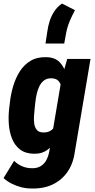

<svg xmlns="http://www.w3.org/2000/svg" viewBox="-29 -863 539 1091"><path d="M353 -528.3H485.4L396.5 -2.4Q387.7 65.4 354.7 113.3Q321.8 161.1 269 185.8Q216.3 210.4 147 208Q119.6 208 91.8 200.9Q64 193.8 38.1 180.9Q12.2 168 -8.8 148.9L51.3 50.8Q70.3 70.3 95.7 81.3Q121.1 92.3 148.4 92.8Q179.7 94.2 200.7 82Q221.7 69.8 233.6 48.1Q245.6 26.4 251 -2.4L320.3 -412.6ZM22.5 -240.7 27.3 -281.7Q32.2 -326.7 45.7 -372.6Q59.1 -418.5 83.3 -456.8Q107.4 -495.1 145 -517.6Q182.6 -540 236.3 -538.1Q283.7 -536.6 309.6 -510Q335.4 -483.4 346.2 -443.8Q356.9 -404.3 358.4 -360.8Q359.9 -317.4 357.9 -282.2L352.1 -239.7Q346.2 -204.6 332.8 -160.9Q319.3 -117.2 297.4 -77.9Q275.4 -38.6 242.7 -13.4Q210 11.7 164.6 10.7Q114.3 9.8 84 -14.2Q53.7 -38.1 39.1 -75.9Q24.4 -113.8 21.2 -157Q18.1 -200.2 22.5 -240.7ZM171.9 -283.2 167.5 -241.7Q166 -225.1 164.3 -203.1Q162.6 -181.2 165.5 -160.4Q168.5 -139.6 179.7 -125.5Q190.9 -111.3 214.8 -110.4Q247.1 -108.9 266.4 -126Q285.6 -143.1 294.9 -169.4Q304.2 -195.8 307.1 -222.2L317.4 -299.3Q318.8 -316.4 320.1 -336.4Q321.3 -356.4 317.4 -374.8Q313.5 -393.1 301.5 -404.8Q289.6 -416.5 266.6 -418Q239.3 -419.4 221.9 -406.5Q204.6 -393.6 194.6 -372.8Q184.6 -352.1 179.4 -328.1Q174.3 -304.2 171.9 -283.2ZM229.5 -615.7 239.7 -682.6Q243.7 -713.4 253.2 -743.2Q262.7 -772.9 279.8 -798.8Q296.9 -824.7 323.2 -842.8L397 -805.2Q380.4 -774.4 367.2 -743.2Q354 -711.9 347.2 -677.2L335.9 -615.7Z"/></svg>

Font: Roboto Condensed ExtraBold
Style: Italic
Weight: 800
Italic angle: -12°
Designer: Christian Robertson
Foundry: Google
Version: Version 3.008; 2023